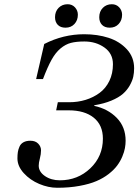

<svg xmlns="http://www.w3.org/2000/svg" viewBox="-20 -868 651 903"><path d="M446.8 -787.1Q446.8 -814 463.6 -831.1Q480.5 -848.1 505.9 -848.1Q527.3 -848.1 540.8 -833.3Q554.2 -818.4 554.2 -798.8Q554.2 -772.5 538.1 -755.1Q522 -737.8 496.1 -737.8Q472.7 -737.8 459.7 -751.2Q446.8 -764.6 446.8 -787.1ZM238.8 -787.1Q238.8 -814 255.6 -831.1Q272.5 -848.1 297.9 -848.1Q319.3 -848.1 332.8 -833.3Q346.2 -818.4 346.2 -798.8Q346.2 -772.5 330.1 -755.1Q314 -737.8 288.1 -737.8Q264.6 -737.8 251.7 -751.2Q238.8 -764.6 238.8 -787.1ZM62 -123Q62 -140.6 64 -153.1Q65.9 -165.5 71.8 -178.7Q77.6 -191.9 90.6 -199Q103.5 -206.1 123 -206.1Q146.5 -206.1 159.7 -192.4Q172.9 -178.7 172.9 -161.1Q172.9 -143.1 167.5 -122.6Q162.1 -102.1 162.1 -88.9Q162.1 -60.1 191.4 -40Q220.7 -20 261.2 -20Q345.7 -20 404.8 -76.4Q463.9 -132.8 463.9 -215.8Q463.9 -279.8 420.9 -314.5Q377.9 -349.1 303.2 -349.1H244.1L252 -387.2H305.2Q346.2 -387.2 382.8 -398.4Q419.4 -409.7 448.5 -431.2Q477.5 -452.6 494.4 -487.5Q511.2 -522.5 511.2 -565.9Q511.2 -616.2 471.2 -644.5Q431.2 -672.9 377 -672.9Q338.9 -672.9 313.5 -666.3Q288.1 -659.7 264.6 -640.1Q241.2 -620.6 222.4 -586.7Q203.6 -552.7 182.1 -496.1H149.9L188 -661.1Q277.8 -707 376 -707Q438.5 -707 490.5 -690.2Q542.5 -673.3 576.7 -636.2Q610.8 -599.1 610.8 -546.9Q610.8 -525.9 606.7 -506.8Q602.5 -487.8 590.1 -465.8Q577.6 -443.8 557.9 -426.5Q538.1 -409.2 503.7 -394.8Q469.2 -380.4 423.8 -373L422.9 -370.1Q487.3 -356.4 529.1 -313.7Q570.8 -271 570.8 -206.1Q570.8 -189.5 567.6 -171.6Q564.5 -153.8 555.2 -131.6Q545.9 -109.4 531.2 -89.6Q516.6 -69.8 491.5 -50Q466.3 -30.3 433.8 -16.4Q401.4 -2.4 353.8 6.3Q306.2 15.1 249 15.1Q207.5 15.1 164.6 -2.9Q121.6 -21 91.8 -53.7Q62 -86.4 62 -123Z"/></svg>

Font: Linguistics Pro
Style: Italic
Weight: 400
Italic angle: -12°
Designer: Stefan Peev, Context Ltd
Foundry: Stefan Peev, Context Ltd
Version: Version 001.000